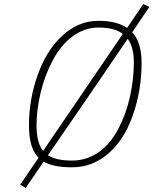

<svg xmlns="http://www.w3.org/2000/svg" viewBox="-20 -811 752 941"><path d="M628 -653Q674 -603 674 -503Q674 -369 631 -246Q588 -123 507 -55Q430 9 333 9Q240 9 194 -19L106 110L79 94L169 -38Q145 -62 133.5 -101Q122 -140 122 -197Q122 -323 164.5 -443Q207 -563 283 -634Q363 -709 463 -709Q552 -709 603 -674L682 -791L712 -777ZM191 -71 582 -645Q541 -676 463 -676Q395 -676 336 -633Q280 -592 240 -518Q200 -444 179.5 -358.5Q159 -273 159 -196Q159 -112 191 -71ZM606 -621 409 -332 215 -50Q255 -24 333 -24Q408 -24 469 -69Q524 -110 561.5 -182.5Q599 -255 617.5 -339.5Q636 -424 636 -504Q636 -579 606 -621Z"/></svg>

Font: Cairo ExtraLight
Style: Italic
Weight: 275
Italic angle: -13°
Designer: Mohamed Gaber, Accademia di Belle Arti di Urbino and others
Foundry: Kief Type Foundry, Accademia di Belle Arti di Urbino and others
Version: Version 3.011